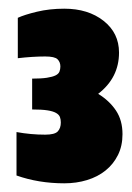

<svg xmlns="http://www.w3.org/2000/svg" viewBox="-20 -843 304 442"><path d="M54 -662Q75 -662 88 -664Q101 -666 108 -669.5Q115 -673 117 -678.5Q119 -684 119 -690Q119 -700 112.5 -706.5Q106 -713 84 -713Q70 -713 54 -712Q38 -711 21 -709V-802Q36 -809 65 -816Q94 -823 128 -823Q183 -823 218.5 -795Q254 -767 254 -722Q254 -664 206 -627Q232 -611 247 -588.5Q262 -566 262 -534Q262 -507 251.5 -486Q241 -465 223 -450.5Q205 -436 180.5 -428.5Q156 -421 128 -421Q69 -421 18 -439V-539Q51 -533 84 -533Q106 -533 113 -540.5Q120 -548 120 -561Q120 -568 118 -573.5Q116 -579 109 -583Q102 -587 89 -589Q76 -591 54 -591Z"/></svg>

Font: Alfa Slab One
Style: Regular
Weight: 400
Designer: JM Sole
Foundry: JM Sole
Version: Version 1.001